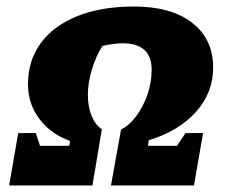

<svg xmlns="http://www.w3.org/2000/svg" viewBox="-20 -570 707 590"><path d="M8 0 36 -161H90L103 -122H193L195 -137Q136 -158 101 -204.5Q66 -251 66 -311Q66 -385 106 -438.5Q146 -492 219 -521Q292 -550 392 -550Q506 -550 570.5 -500Q635 -450 635 -362Q635 -285 582 -226Q529 -167 437 -139L435 -122H524L550 -161H604L576 0H321L352 -172Q379 -186 400 -215Q421 -244 433.5 -280.5Q446 -317 446 -356Q446 -437 356 -437Q333 -437 295 -429Q275 -398 262.5 -357Q250 -316 250 -278Q250 -242 261.5 -214Q273 -186 293 -173L264 0Z"/></svg>

Font: Piazzolla SC ExtraBold
Style: Italic
Weight: 800
Italic angle: -11.3°
Designer: Juan Pablo del Peral
Foundry: Huerta Tipografica
Version: Version 1.330